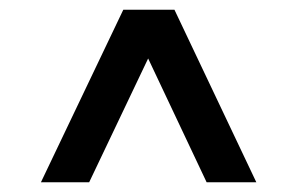

<svg xmlns="http://www.w3.org/2000/svg" viewBox="-20 -750 610 394"><path d="M64 -376 233 -730H338L506 -376H404L284 -630L163 -376Z"/></svg>

Font: MuseoModerno Medium
Style: Regular
Weight: 500
Designer: Pablo Cosgaya, Héctor Gatti, Marcela Romero, and the Authors of The MuseoModerno Project.
Foundry: Omnibus-Type Team
Version: Version 1.001